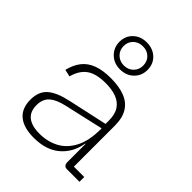

<svg xmlns="http://www.w3.org/2000/svg" viewBox="-231 -947 1080 1080"><g transform="rotate(45 309.0 -407.0)"><path d="M484.5 0Q471.5 0 464.8 -8Q458 -16 458 -30.5V-222L462 -235L460 -294L458 -319V-361Q458 -410.5 438.2 -440.2Q418.5 -470 382.5 -483.5Q346.5 -497 297 -497Q220 -497 180.5 -468Q141 -439 125.5 -379.5L83 -389Q95 -438.5 121 -471.8Q147 -505 190.5 -521.2Q234 -537.5 298 -537.5Q362.5 -537.5 408.2 -520Q454 -502.5 478 -464.2Q502 -426 502 -363.5V-38H584.5V0ZM227.5 7Q147 7 104.8 -27.8Q62.5 -62.5 62.5 -131.5Q62.5 -197 101.5 -230.8Q140.5 -264.5 221 -282L472 -337V-303.5L228 -248Q168.5 -235 138.5 -209Q108.5 -183 108.5 -134Q108.5 -82.5 140.5 -57.2Q172.5 -32 234 -32Q297.5 -32 348.8 -59.2Q400 -86.5 430 -144.5Q460 -202.5 460 -294L471.5 -175H455.5Q441.5 -92 383.2 -42.5Q325 7 227.5 7ZM298 -608Q249.5 -608 218 -639.2Q186.5 -670.5 186.5 -715.5Q186.5 -762.5 218 -792.5Q249.5 -822.5 298 -822.5Q347.5 -822.5 379 -792.5Q410.5 -762.5 410.5 -715.5Q410.5 -669.5 379 -638.8Q347.5 -608 298 -608ZM298 -639Q332.5 -639 354.2 -661Q376 -683 376 -715.5Q376 -749 354.2 -770.2Q332.5 -791.5 298 -791.5Q264.5 -791.5 242.2 -770.2Q220 -749 220 -715.5Q220 -683 242.2 -661Q264.5 -639 298 -639Z"/></g></svg>

Font: Hepta Slab ExtraLight Light
Style: Regular
Weight: 300
Version: Version 1.100